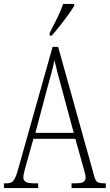

<svg xmlns="http://www.w3.org/2000/svg" viewBox="-21 -951 555 971"><path d="M-1 0V-24H13Q30 -24 39.5 -30.5Q49 -37 57 -54.5Q65 -72 74 -107L245 -714H273L455 -62Q461 -38 471 -31Q481 -24 506 -24H514V0H341V-24H361Q392 -24 402 -31.5Q412 -39 412 -55Q412 -63 407 -81Q402 -99 397 -117L360 -249H148L115 -132Q110 -113 103.5 -89.5Q97 -66 97 -54Q97 -40 108 -32Q119 -24 150 -24H172V0ZM158 -279H352L295 -490Q280 -545 270 -583Q260 -621 254 -647Q250 -621 239.5 -584Q229 -547 218 -505ZM230 -784Q252 -827 269.5 -862Q287 -897 298 -931H354V-921Q344 -904 325 -877.5Q306 -851 283.5 -822.5Q261 -794 241 -771H230Z"/></svg>

Font: Noto Serif Myanmar ExtraCondensed ExtraLight
Style: Regular
Weight: 200
Width: 2
Designer: Ben Mitchell and the Monotype Design Team
Foundry: Monotype Imaging Inc.
Version: Version 2.106; ttfautohint (v1.8.4.7-5d5b)